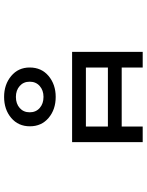

<svg xmlns="http://www.w3.org/2000/svg" viewBox="93 -842 733 960"><g transform="rotate(90 460.0 -362.5)"><path d="M465 -274Q528 -274 570 -238.5Q612 -203 612 -145Q612 -87 570 -51.5Q528 -16 465 -16Q403 -16 360.5 -51.5Q318 -87 318 -144Q318 -203 360.5 -238.5Q403 -274 465 -274ZM465 -213Q432 -213 410.5 -194Q389 -175 389 -144Q389 -113 410.5 -94Q432 -75 465 -75Q499 -75 520.5 -94Q542 -113 542 -144Q542 -175 520.5 -194Q499 -213 465 -213ZM240 -709H318V-604H613V-709H691V-356H240ZM318 -535V-425H613V-535Z"/></g></svg>

Font: ukorean15
Style: Book
Weight: 400
Designer: Jelle Bosma - Monotype Design Team
Foundry: Monotype Imaging Inc.
Version: Version 2.003